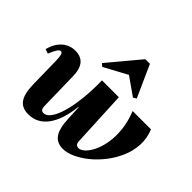

<svg xmlns="http://www.w3.org/2000/svg" viewBox="-183 -1038 1288 1288"><g transform="rotate(45 461.5 -393.5)"><path d="M226 15Q166 15 138 -24Q110 -63 108 -149L104 -371Q103 -408 98 -424Q93 -440 82 -440Q71 -440 59.5 -423.5Q48 -407 31 -366L-1 -377Q16 -441 55.5 -476Q95 -511 149 -511Q256 -511 258 -377L264 -99Q265 -63 292 -63Q320 -63 343.5 -96Q367 -129 383.5 -187.5Q400 -246 408.5 -325Q417 -404 415 -496H575L594 -100Q595 -79 603 -71Q611 -63 625 -63Q645 -63 668 -84Q691 -105 710 -144Q729 -183 738.5 -237Q748 -291 741.5 -356.5Q735 -422 706 -496H880Q905 -434 901.5 -372.5Q898 -311 873.5 -254Q849 -197 811 -148Q773 -99 728 -62.5Q683 -26 637.5 -5.5Q592 15 554 15Q497 15 469 -24.5Q441 -64 437 -152L432 -258H429Q414 -125 362 -55Q310 15 226 15ZM352 -561 333 -578 520 -802H564L666 -575L644 -561L517 -650Z"/></g></svg>

Font: Platypi
Style: Bold Italic
Weight: 700
Italic angle: -13°
Designer: David Sargent
Foundry: Bolt Cutter Type
Version: Version 1.200; ttfautohint (v1.8.4.7-5d5b)